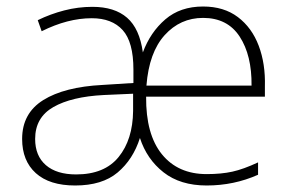

<svg xmlns="http://www.w3.org/2000/svg" viewBox="-20 -560 893 590"><path d="M604 -540Q668 -540 711 -507.5Q754 -475 775 -419.5Q796 -364 794 -294V-263H429Q428 -147 477.5 -86Q527 -25 615 -25Q660 -25 694 -32.5Q728 -40 773 -61V-23Q699 10 615 10Q534 10 482.5 -30.5Q431 -71 410 -136Q389 -70 341.5 -30Q294 10 211 10Q132 10 90 -28Q48 -66 48 -133Q48 -212 113 -252.5Q178 -293 295 -299L390 -305V-346Q390 -431 357 -467.5Q324 -504 262 -504Q188 -504 108 -464L96 -498Q135 -517 177.5 -528Q220 -539 264 -539Q332 -539 370.5 -505.5Q409 -472 419 -399Q442 -461 488 -500.5Q534 -540 604 -540ZM604 -505Q534 -505 486 -452Q438 -399 430 -297H753Q754 -390 716.5 -447.5Q679 -505 604 -505ZM299 -268Q200 -263 144 -231Q88 -199 88 -133Q88 -81 121 -52.5Q154 -24 214 -24Q301 -24 344.5 -77.5Q388 -131 389 -219V-272Z"/></svg>

Font: Noto Sans Bengali UI ExtraLight
Style: Regular
Weight: 200
Designer: Jelle Bosma - Monotype Design Team
Foundry: Monotype Imaging Inc.
Version: Version 2.003; ttfautohint (v1.8.4.7-5d5b)